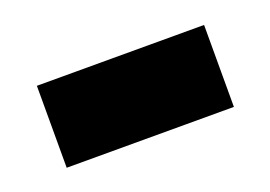

<svg xmlns="http://www.w3.org/2000/svg" viewBox="-38 -405 384 273"><g transform="rotate(-20 154.5 -268.0)"><path d="M28 -206H281V-330H28Z"/></g></svg>

Font: Noto Sans Georgian Condensed Bold
Style: Regular
Weight: 700
Width: 3
Designer: Monotype Design Team, Akaki Razmadze
Foundry: Google LLC
Version: Version 2.005